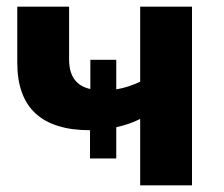

<svg xmlns="http://www.w3.org/2000/svg" viewBox="-20 -558 674 578"><path d="M558 -538V0H402V-200Q371 -184 330 -175V-81H251V-166Q32 -166 32 -369V-538H188V-379Q188 -304 252 -290V-378H330V-289Q366 -295 402 -312V-538Z"/></svg>

Font: CMG Sans
Style: Bold
Weight: 700
Designer: Julieta Ulanovsky
Foundry: Julieta Ulanovsky
Version: Version 7.200